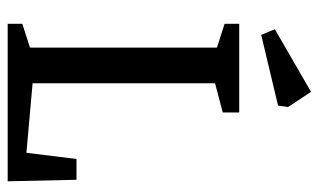

<svg xmlns="http://www.w3.org/2000/svg" viewBox="-185 -645 830 500"><g transform="rotate(90 230.0 -395.0)"><path d="M70.8 -660.2 56.2 -695.8 219.2 -790 258.8 -730 254.9 -704.1ZM42 0V-38.1L104 -58.1V-544.9L42 -564.9V-603H272.9V-560.1L196.8 -540V-64.9L377.9 -48.8L394 -179.2H448.2L452.1 0Z"/></g></svg>

Font: Grenze
Style: Regular
Weight: 400
Designer: Renata Polastri
Foundry: Omnibus-Type
Version: Version 1.002;PS 001.002;hotconv 1.0.88;makeotf.lib2.5.64775